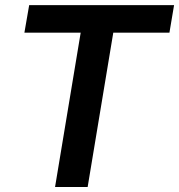

<svg xmlns="http://www.w3.org/2000/svg" viewBox="-20 -748 716 768"><path d="M77.6 -617.2 96.7 -727.5H676.3L657.7 -617.2H433.1L330.6 0H200.2L302.7 -617.2Z"/></svg>

Font: Inter Tight SemiBold
Style: Italic
Weight: 600
Italic angle: -9.39999°
Designer: Rasmus Andersson
Foundry: rsms
Version: Version 3.004